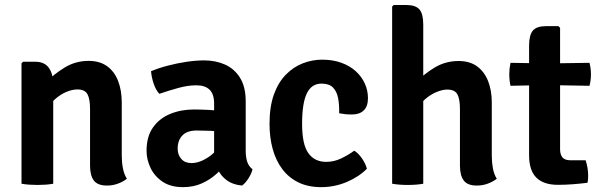

<svg xmlns="http://www.w3.org/2000/svg" viewBox="-20 -756 2472 790"><path d="M124.5 -502Q163 -502 181 -476.8Q199 -451.5 199 -408V0Q185.5 2.5 168.2 3.8Q151 5 134 5Q117.5 5 100 3.8Q82.5 2.5 68.5 0V-495.5L75 -502ZM481 -115.5Q481 -88 485.8 -63.5Q490.5 -39 502 -20.5Q488 -9 466.2 -0.8Q444.5 7.5 420.5 7.5Q381.5 7.5 366 -13.5Q350.5 -34.5 350.5 -74.5V-307Q350.5 -349 339.8 -368.5Q329 -388 298.5 -388Q278 -388 253.5 -378Q229 -368 206 -347.5Q183 -327 167 -296V-415Q201.5 -451 246.2 -478.2Q291 -505.5 344.5 -505.5Q391 -505.5 421.2 -483.2Q451.5 -461 466.2 -422.2Q481 -383.5 481 -334Z M583 -135.5Q583 -194.5 609.8 -232Q636.5 -269.5 680.8 -287.5Q725 -305.5 778 -305.5Q803 -305.5 837.8 -303.8Q872.5 -302 901.5 -295.5V-211Q877.5 -216.5 845.8 -217.8Q814 -219 789.5 -219Q750 -219 730.5 -198.8Q711 -178.5 711 -144.5Q711 -119 726 -102Q741 -85 767.5 -85Q800.5 -85 836.2 -108.5Q872 -132 896.5 -175L915.5 -86Q896.5 -64 871 -40.8Q845.5 -17.5 811.2 -1.8Q777 14 732.5 14Q682 14 648.8 -8.5Q615.5 -31 599.2 -65.5Q583 -100 583 -135.5ZM1019 -59.5Q1015 -42 1002.2 -22Q989.5 -2 976 7.5Q938 4 913.5 -14Q889 -32 876.8 -57.8Q864.5 -83.5 861 -110V-329.5Q861 -368.5 842.5 -386.8Q824 -405 788 -405Q753 -405 714 -394.2Q675 -383.5 635.5 -370Q621 -386 612.2 -412Q603.5 -438 601.5 -463Q632.5 -476 670.8 -486Q709 -496 748.2 -501.8Q787.5 -507.5 820.5 -507.5Q867 -507.5 905.5 -490.5Q944 -473.5 967.5 -436.2Q991 -399 991 -338.5V-134.5Q991 -110 997 -91Q1003 -72 1019 -59.5Z M1375.5 -290Q1376.5 -325.5 1371 -353Q1365.5 -380.5 1349.8 -396.2Q1334 -412 1303 -412Q1262 -412 1242.5 -371.8Q1223 -331.5 1223 -246.5Q1223 -161.5 1248.8 -125.8Q1274.5 -90 1322 -90Q1354 -90 1383.5 -104Q1413 -118 1437.5 -136Q1454 -126.5 1469.5 -104Q1485 -81.5 1489.5 -61.5Q1455.5 -27.5 1405.8 -6.8Q1356 14 1301.5 14Q1247.5 14 1207.8 -5.5Q1168 -25 1141.5 -60.2Q1115 -95.5 1102 -143Q1089 -190.5 1089 -246.5Q1089 -317.5 1107.2 -367.8Q1125.5 -418 1156.8 -449.5Q1188 -481 1226.8 -495.8Q1265.5 -510.5 1305.5 -510.5Q1349.5 -510.5 1384.5 -497.8Q1419.5 -485 1444 -462.8Q1468.5 -440.5 1481.2 -412Q1494 -383.5 1494 -352Q1494 -318.5 1476.8 -301.8Q1459.5 -285 1429 -285Q1412.5 -285 1400.2 -286.2Q1388 -287.5 1375.5 -290Z M1721.5 0Q1694.5 5 1656.5 5Q1623 5 1593.5 0V-729L1600 -735.5H1650.5Q1690 -735.5 1705.8 -717.2Q1721.5 -699 1721.5 -655ZM2003.5 -115.5Q2003.5 -88 2008 -63.5Q2012.5 -39 2024 -20.5Q2009.5 -9 1988 -0.8Q1966.5 7.5 1942 7.5Q1903.5 7.5 1888 -13.5Q1872.5 -34.5 1872.5 -74.5V-307Q1872.5 -349 1861.8 -368.2Q1851 -387.5 1820 -387.5Q1800.5 -387.5 1775.8 -377.2Q1751 -367 1728 -346.8Q1705 -326.5 1689.5 -296V-414.5Q1723.5 -451 1768.2 -478Q1813 -505 1867 -505Q1913 -505 1943.2 -482.8Q1973.5 -460.5 1988.5 -422Q2003.5 -383.5 2003.5 -334Z M2157 -568Q2157 -611.5 2172.5 -630Q2188 -648.5 2227.5 -648.5H2277.5L2284.5 -641.5V-141.5Q2284.5 -120.5 2294.2 -108.5Q2304 -96.5 2327.5 -96.5H2389.5Q2400 -66 2400 -33Q2400 -26 2399.5 -18.2Q2399 -10.5 2397 -4Q2370.5 -0.5 2338.2 2Q2306 4.5 2276 4.5Q2216.5 4.5 2186.8 -25.2Q2157 -55 2157 -117ZM2405.5 -497.5Q2411.5 -474.5 2411.5 -451Q2411.5 -425 2405.5 -403L2230 -406L2080.5 -403Q2075.5 -426 2075.5 -451Q2075.5 -473.5 2080.5 -497.5L2233 -495Z"/></svg>

Font: Signika SemiBold
Style: Regular
Weight: 600
Designer: Anna Giedry
Foundry: Anna Giedry
Version: Version 2.001